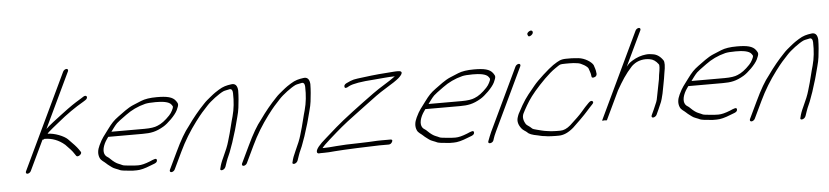

<svg xmlns="http://www.w3.org/2000/svg" viewBox="-43 -928 5135 1190"><g transform="rotate(-5 2524.5 -333.5)"><path d="M369.8 -673 86.3 -77C82.8 -69 86.6 -62 94.6 -62C102.6 -62 112.8 -69 116.3 -77L205.5 -264H209.5C211.5 -264 213.8 -265 217.7 -268C264.7 -268 306.7 -252 343.6 -220C368.7 -195 385.6 -176 393.5 -163L405.2 -146C414.4 -134 445.3 -156 435.4 -169L423.8 -186C414.2 -200 394.2 -222 363 -253C341.6 -274 284.2 -298 240.2 -298C244.1 -307 308.9 -357 315.8 -363C370 -408 425 -446 478.8 -477L491.3 -485C512.5 -498 502.7 -521 481.6 -508L469.1 -500C460.5 -495 448 -487 431.8 -477C405.8 -461 351.1 -421 328.4 -403C308.7 -388 253.7 -347 235.7 -328L399.8 -673C403.3 -681 399.5 -688 391.5 -688C383.5 -688 373.3 -681 369.8 -673Z M635.3 -276C649 -294 660.3 -311 675.1 -326C682.3 -333 702 -348 735.6 -372C770.8 -398 811.2 -418 859 -430C871.9 -433 893.5 -435 924.5 -435C963.5 -435 1007.3 -431 1021.6 -410C1030.5 -397 1031.8 -398 1020.3 -374C1015.1 -364 1008.9 -354 1000.1 -345C972.9 -316 946.9 -297 923.1 -288C905.5 -280 878.3 -276 841.3 -276ZM612.8 -246H826.8C877.8 -246 910.4 -251 959.5 -280C985.3 -295 1035.1 -342 1050.3 -374C1066 -408 1064.3 -412 1052 -430C1032.8 -458 995 -465 934 -465C892 -465 859.4 -460 835.3 -450C818.1 -443 799.5 -435 782.3 -428C751.2 -415 712.7 -385 686.7 -366C656.8 -344 643.3 -330 615.3 -292C587 -253 576.1 -244 554.9 -199C540.8 -170 538.5 -144 548.3 -121C555.6 -103 573.4 -96 586.2 -83C596.1 -73 607.9 -66 619 -57C629.2 -48 656 -41 668.8 -34C675.8 -31 701.5 -27 745.6 -24H770.6C793.6 -24 821.8 -31 858.5 -46L884.7 -56C896.3 -61 901.2 -67 901 -76C899.8 -91 884.6 -84 856.8 -72C827 -60 803.1 -54 783.1 -54C753.1 -54 726.3 -58 704 -60C682.6 -62 684.9 -66 662.4 -74C649 -79 632.5 -90 613.5 -109C608 -114 603.6 -119 597.6 -122C573 -136 570.1 -168 588.4 -207C597.5 -226 604.7 -233 612.8 -246Z M1005.8 -9 1056.4 -115C1086.6 -179 1123.6 -239 1165 -294C1202.8 -344 1212.6 -353 1243 -386C1266.3 -412 1319.9 -452 1348 -465C1359.6 -470 1375.9 -471 1390.2 -475C1401.2 -475 1406.3 -466 1407 -449C1408.5 -397 1403.7 -350 1391.4 -305C1386.7 -287 1380.4 -267 1375.8 -246C1364 -196 1365.4 -207 1350.4 -153C1343.5 -128 1330.4 -96 1312 -57C1300.1 -32 1292.5 -11 1288.5 8C1279.1 28 1312.1 25 1320.4 2C1327.1 -16 1334 -41 1345.2 -64C1352 -79 1356.5 -90 1359 -98C1365.9 -120 1373.7 -135 1380.6 -160C1388.8 -189 1398 -212 1404.6 -239C1413.3 -276 1428.5 -321 1432.2 -355C1436.3 -390 1440.1 -424 1440.4 -463C1438.2 -494 1424.6 -508 1400.4 -504C1371.1 -500 1349.5 -495 1320.8 -477C1302 -465 1289.5 -457 1282.6 -451C1276 -446 1270.4 -441 1263.9 -436C1248.7 -423 1237.2 -415 1221.8 -398C1186.1 -361 1150.5 -318 1116.1 -269C1089.9 -237 1059.8 -186 1026.4 -115L975.8 -9C972.3 -1 976.1 6 984.1 6C992.1 6 1002.3 -1 1005.8 -9Z M1454.8 -9 1505.4 -115C1535.6 -179 1572.6 -239 1614 -294C1651.8 -344 1661.6 -353 1692 -386C1715.3 -412 1768.9 -452 1797 -465C1808.6 -470 1824.9 -471 1839.2 -475C1850.2 -475 1855.3 -466 1856 -449C1857.5 -397 1852.7 -350 1840.4 -305C1835.7 -287 1829.4 -267 1824.8 -246C1813 -196 1814.4 -207 1799.4 -153C1792.5 -128 1779.4 -96 1761 -57C1749.1 -32 1741.5 -11 1737.5 8C1728.1 28 1761.1 25 1769.4 2C1776.1 -16 1783 -41 1794.2 -64C1801 -79 1805.5 -90 1808 -98C1814.9 -120 1822.7 -135 1829.6 -160C1837.8 -189 1847 -212 1853.6 -239C1862.3 -276 1877.5 -321 1881.2 -355C1885.3 -390 1889.1 -424 1889.4 -463C1887.2 -494 1873.6 -508 1849.4 -504C1820.1 -500 1798.5 -495 1769.8 -477C1751 -465 1738.5 -457 1731.6 -451C1725 -446 1719.4 -441 1712.9 -436C1697.7 -423 1686.2 -415 1670.8 -398C1635.1 -361 1599.5 -318 1565.1 -269C1538.9 -237 1508.8 -186 1475.4 -115L1424.8 -9C1421.3 -1 1425.1 6 1433.1 6C1441.1 6 1451.3 -1 1454.8 -9Z M2362.6 -62C2367.8 -72 2364.3 -77 2354.3 -77H2297.3C2254.3 -77 2250.4 -74 2161.8 -72C2098.4 -71 2050.8 -69 2017.9 -66C1984.9 -63 1958.3 -61 1939.3 -61H1930.3C1937.4 -71 1953.8 -88 1981.4 -112C2049.4 -172 2070.4 -191 2150 -250L2216.9 -300C2272.1 -342 2314.9 -373 2346.9 -392C2391.5 -419 2421.8 -439 2435.6 -451C2461.9 -474 2471.5 -495 2437.5 -495C2428.5 -495 2419.5 -495 2409.2 -494C2337.6 -489 2296.7 -486 2220.5 -476C2158 -468 2157.6 -470 2111.6 -448C2100.8 -442 2096.5 -435 2098.7 -426C2100.8 -417 2110.2 -418 2127.6 -429C2152.8 -442 2205.6 -451 2286.2 -456C2330.1 -459 2373 -465 2415 -465C2393 -449 2370.2 -434 2345.5 -419C2297.3 -390 2248.9 -354 2203.2 -320L2136.4 -270C2090.3 -235 2054.1 -206 2026.5 -182L1989.1 -149C1977.9 -139 1967.1 -130 1957.3 -121C1913.6 -84 1892 -57 1893 -41C1893.1 -35 1896.8 -31 1903.5 -30C1909.8 -31 1920.8 -31 1936.8 -31C1952.8 -31 1976.1 -32 2005.1 -35C2045.3 -39 2248.9 -47 2282.9 -47H2339.9C2349.9 -47 2357.4 -52 2362.6 -62Z M2608.3 -276C2622 -294 2633.3 -311 2648.1 -326C2655.3 -333 2675 -348 2708.6 -372C2743.8 -398 2784.2 -418 2832 -430C2844.9 -433 2866.5 -435 2897.5 -435C2936.5 -435 2980.3 -431 2994.6 -410C3003.5 -397 3004.8 -398 2993.3 -374C2988.1 -364 2981.9 -354 2973.1 -345C2945.9 -316 2919.9 -297 2896.1 -288C2878.5 -280 2851.3 -276 2814.3 -276ZM2585.8 -246H2799.8C2850.8 -246 2883.4 -251 2932.5 -280C2958.3 -295 3008.1 -342 3023.3 -374C3039 -408 3037.3 -412 3025 -430C3005.8 -458 2968 -465 2907 -465C2865 -465 2832.4 -460 2808.3 -450C2791.1 -443 2772.5 -435 2755.3 -428C2724.2 -415 2685.7 -385 2659.7 -366C2629.8 -344 2616.3 -330 2588.3 -292C2560 -253 2549.1 -244 2527.9 -199C2513.8 -170 2511.5 -144 2521.3 -121C2528.6 -103 2546.4 -96 2559.2 -83C2569.1 -73 2580.9 -66 2592 -57C2602.2 -48 2629 -41 2641.8 -34C2648.8 -31 2674.5 -27 2718.6 -24H2743.6C2766.6 -24 2794.8 -31 2831.5 -46L2857.7 -56C2869.3 -61 2874.2 -67 2874 -76C2872.8 -91 2857.6 -84 2829.8 -72C2800 -60 2776.1 -54 2756.1 -54C2726.1 -54 2699.3 -58 2677 -60C2655.6 -62 2657.9 -66 2635.4 -74C2622 -79 2605.5 -90 2586.5 -109C2581 -114 2576.6 -119 2570.6 -122C2546 -136 2543.1 -168 2561.4 -207C2570.5 -226 2577.7 -233 2585.8 -246Z M3165.4 -460 2980.1 -70C2976.3 -61 2972.4 -52 2968.6 -43L2957.1 -13C2951.1 6 2983.4 2 2989.4 -17L2992.5 -27C2995.7 -37 3001.1 -51 3010.1 -70L3195.4 -460C3199 -468 3195.2 -475 3187.2 -475C3179.2 -475 3169 -468 3165.4 -460ZM3267.8 -670C3257.6 -663 3253.4 -656 3257.2 -649C3259.7 -638 3267.1 -636 3278.6 -644C3301.4 -659 3289.3 -684 3267.8 -670Z M3517.1 -481H3481.1C3465.1 -481 3451.1 -478 3441.9 -474C3432.6 -470 3418.1 -462 3399 -449C3369.6 -429 3296.8 -363 3273.6 -334C3245.9 -300 3215.1 -266 3187.9 -218C3172.1 -190 3162.7 -173 3159.5 -166C3156.3 -159 3153.7 -151 3151.5 -144C3144.6 -122 3150 -98 3169.4 -74C3177.9 -63 3192 -57 3202.2 -48C3210.7 -37 3232.2 -29 3266.3 -23C3280.3 -20 3292.1 -16 3307.7 -15L3328.8 -12C3344.5 -11 3359.2 -10 3373.2 -10H3395.2C3425.2 -10 3455.3 -23 3488.1 -51C3503.2 -64 3568.8 -129 3581.8 -145C3588.4 -153 3594.3 -159 3598.9 -164L3618.5 -185C3627.3 -194 3628.2 -200 3621.8 -205C3615.4 -210 3606.1 -206 3595.7 -195C3576.3 -175 3572.1 -171 3548.2 -143C3533.8 -126 3507.9 -101 3471.5 -68C3449.5 -49 3428.6 -40 3408.6 -40H3386.6C3372.6 -40 3360 -41 3347.3 -42L3325.2 -45C3315.5 -46 3305.2 -48 3293.1 -51L3265.3 -58C3250.6 -62 3237.2 -64 3230.1 -73C3221.9 -82 3207.1 -89 3199 -98C3183.6 -122 3179.8 -145 3189.5 -166C3192.4 -172 3195.3 -178 3199.8 -186C3223.1 -228 3238.3 -254 3275.2 -298C3314.8 -344 3368.5 -400 3410.3 -428C3425.8 -439 3437 -446 3441.6 -448C3446.3 -450 3457.6 -451 3477.6 -451H3502.6C3524.6 -451 3528.3 -450 3551.3 -447C3572.7 -445 3612.1 -421 3616 -408C3620.3 -393 3627.8 -379 3628.8 -360C3629.3 -349 3636.7 -347 3650.6 -353C3657.6 -356 3661.5 -362 3662.3 -371L3661.1 -380C3660.9 -395 3652.2 -415 3649 -427C3637.6 -448 3597.9 -474 3558.1 -478Z M4010.2 -86 4025.9 -120 4044.5 -163C4047.8 -170 4052.1 -187 4058.7 -214L4063.3 -238C4064.8 -246 4066.3 -257 4069.4 -270C4074.6 -293 4077.9 -319 4081.2 -339C4089.8 -382 4090 -408 4082.5 -419C4065.4 -444 4044.1 -459 4018.1 -462C4005.7 -464 3994.3 -466 3976.7 -464C3947.8 -461 3918.6 -451 3891.2 -434C3871.4 -422 3865.2 -415 3852.2 -399L3956.1 -617C3959.6 -625 3955.8 -632 3947.8 -632C3939.8 -632 3929.6 -625 3926.1 -617L3671.6 -81C3670.7 -78 3675.7 -78 3686.3 -80C3695.7 -78 3700.7 -78 3701.6 -81L3785.3 -257C3816.6 -312 3843.2 -355 3884.2 -399C3888.4 -403 3895.6 -410 3905.5 -416C3930.6 -432 3962.8 -439 3997.9 -433C4019 -430 4036.2 -418 4051.5 -397C4056.6 -391 4054.7 -369 4047.3 -330C4046.1 -323 4045.6 -315 4044.4 -305C4042.4 -289 4031.8 -246 4029.7 -230L4024.8 -205C4020.9 -183 4017.8 -170 4015.2 -165L3995.9 -120L3980.2 -86C3976.7 -78 3979.4 -71 3987.4 -71C3995.4 -71 4006.7 -78 4010.2 -86Z M4244.3 -276C4258 -294 4269.3 -311 4284.1 -326C4291.3 -333 4311 -348 4344.6 -372C4379.8 -398 4420.2 -418 4468 -430C4480.9 -433 4502.5 -435 4533.5 -435C4572.5 -435 4616.3 -431 4630.6 -410C4639.5 -397 4640.8 -398 4629.3 -374C4624.1 -364 4617.9 -354 4609.1 -345C4581.9 -316 4555.9 -297 4532.1 -288C4514.5 -280 4487.3 -276 4450.3 -276ZM4221.8 -246H4435.8C4486.8 -246 4519.4 -251 4568.5 -280C4594.3 -295 4644.1 -342 4659.3 -374C4675 -408 4673.3 -412 4661 -430C4641.8 -458 4604 -465 4543 -465C4501 -465 4468.4 -460 4444.3 -450C4427.1 -443 4408.5 -435 4391.3 -428C4360.2 -415 4321.7 -385 4295.7 -366C4265.8 -344 4252.3 -330 4224.3 -292C4196 -253 4185.1 -244 4163.9 -199C4149.8 -170 4147.5 -144 4157.3 -121C4164.6 -103 4182.4 -96 4195.2 -83C4205.1 -73 4216.9 -66 4228 -57C4238.2 -48 4265 -41 4277.8 -34C4284.8 -31 4310.5 -27 4354.6 -24H4379.6C4402.6 -24 4430.8 -31 4467.5 -46L4493.7 -56C4505.3 -61 4510.2 -67 4510 -76C4508.8 -91 4493.6 -84 4465.8 -72C4436 -60 4412.1 -54 4392.1 -54C4362.1 -54 4335.3 -58 4313 -60C4291.6 -62 4293.9 -66 4271.4 -74C4258 -79 4241.5 -90 4222.5 -109C4217 -114 4212.6 -119 4206.6 -122C4182 -136 4179.1 -168 4197.4 -207C4206.5 -226 4213.7 -233 4221.8 -246Z M4614.8 -9 4665.4 -115C4695.6 -179 4732.6 -239 4774 -294C4811.8 -344 4821.6 -353 4852 -386C4875.3 -412 4928.9 -452 4957 -465C4968.6 -470 4984.9 -471 4999.2 -475C5010.2 -475 5015.3 -466 5016 -449C5017.5 -397 5012.7 -350 5000.4 -305C4995.7 -287 4989.4 -267 4984.8 -246C4973 -196 4974.4 -207 4959.4 -153C4952.5 -128 4939.4 -96 4921 -57C4909.1 -32 4901.5 -11 4897.5 8C4888.1 28 4921.1 25 4929.4 2C4936.1 -16 4943 -41 4954.2 -64C4961 -79 4965.5 -90 4968 -98C4974.9 -120 4982.7 -135 4989.6 -160C4997.8 -189 5007 -212 5013.6 -239C5022.3 -276 5037.5 -321 5041.2 -355C5045.3 -390 5049.1 -424 5049.4 -463C5047.2 -494 5033.6 -508 5009.4 -504C4980.1 -500 4958.5 -495 4929.8 -477C4911 -465 4898.5 -457 4891.6 -451C4885 -446 4879.4 -441 4872.9 -436C4857.7 -423 4846.2 -415 4830.8 -398C4795.1 -361 4759.5 -318 4725.1 -269C4698.9 -237 4668.8 -186 4635.4 -115L4584.8 -9C4581.3 -1 4585.1 6 4593.1 6C4601.1 6 4611.3 -1 4614.8 -9Z"/></g></svg>

Font: MewTooHand
Style: UltIta
Weight: 400
Designer: Mew Too, Robert Jablonski
Version: Version 0.77